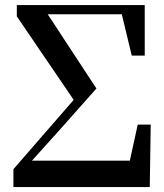

<svg xmlns="http://www.w3.org/2000/svg" viewBox="-20 -761 668 781"><path d="M34.6 0H589.2L593.1 -254.1H540.2L496.5 -54.3L557.5 -107.4H100.5V-127.3L63.7 -56.1L231.2 -242.2L372.2 -401L156.5 -729.8L166 -684.8V-702.9H495.7L470.1 -725.1L515.9 -534.9H568.8L568.7 -740.5H48.4V-694.5L290 -339.6L293.9 -371.1L34.6 -72.8Z"/></svg>

Font: Source Han Serif CN VF
Style: Regular
Weight: 250
Designer: Ryoko NISHIZUKA 西塚涼子 (kana & ideographs); Frank Grießhammer (Latin, Greek & Cyrillic); Wenlong ZHANG 张文龙 (bopomofo); San
Foundry: Adobe
Version: Version 2.002;hotconv 1.1.0;makeotfexe 2.6.0